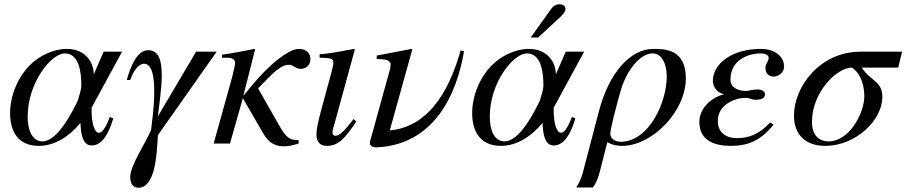

<svg xmlns="http://www.w3.org/2000/svg" viewBox="-20 -669 4225 895"><path d="M549 -428H463L417 -322C417 -381 376 -441 291 -441C229 -441 162 -409 118 -364C62 -307 27 -222 27 -141C27 -57 64 11 161 11C236 11 305 -35 355 -96C357 -35 369 9 407 9C455 9 486 -43 508 -117L492 -124C471 -69 455 -50 441 -50C419 -50 407 -101 407 -149V-167ZM359 -272C359 -245 347 -220 343 -201C316 -145 248 -10 178 -10C127 -10 109 -68 109 -125C109 -284 219 -420 282 -420C346 -420 359 -340 359 -272Z M990 -428H894L716 -127C721 -175 734 -255 734 -317C734 -387 721 -435 670 -435C620 -435 588 -360 571 -296H587C606 -351 633 -372 651 -372C689 -372 699 -312 699 -243C699 -167 687 -90 684 -62C654 6 587 103 587 156C587 189 602 206 625 206C704 206 711 52 716 -39Z M1115 -225 1169 -438 1166 -441C1116 -431 1065 -421 1015 -414V-400H1043C1057 -400 1076 -394 1076 -376C1076 -369 1071 -343 1062 -309L976 0H1052L1112 -211L1205 -51C1222 -21 1246 13 1303 13C1322 13 1345 9 1372 0V-16C1331 -16 1315 -25 1281 -85L1183 -257C1255 -332 1289 -367 1327 -367C1348 -367 1358 -348 1381 -348C1407 -348 1427 -365 1427 -394C1427 -419 1410 -441 1373 -441C1365 -441 1355 -439 1347 -436C1293 -414 1216 -352 1118 -226Z M1628 -114C1585 -57 1561 -36 1544 -36C1536 -36 1530 -41 1530 -51C1530 -65 1535 -78 1540 -95L1634 -438L1630 -441C1529 -422 1509 -419 1470 -416V-400C1524 -399 1534 -396 1534 -376C1534 -368 1530 -350 1525 -332L1477 -155C1462 -99 1455 -64 1455 -44C1455 -7 1471 11 1504 11C1554 11 1586 -19 1641 -103Z M2127 -434C2087 -291 2001 -80 1797 -61L1902 -439L1899 -441L1736 -410V-394C1779 -393 1801 -389 1801 -367C1801 -363 1800 -355 1799 -350L1707 -17C1705 -12 1704 -8 1704 -4C1704 11 1718 18 1732 18C2005 8 2110 -232 2143 -430Z M2454 -494H2488L2576 -575C2599 -596 2616 -612 2616 -627C2616 -642 2602 -649 2591 -649C2570 -649 2559 -641 2548 -626ZM2703 -428H2617L2571 -322C2571 -381 2530 -441 2445 -441C2383 -441 2316 -409 2272 -364C2216 -307 2181 -222 2181 -141C2181 -57 2218 11 2315 11C2390 11 2459 -35 2509 -96C2511 -35 2523 9 2561 9C2609 9 2640 -43 2662 -117L2646 -124C2625 -69 2609 -50 2595 -50C2573 -50 2561 -101 2561 -149V-167ZM2513 -272C2513 -245 2501 -220 2497 -201C2470 -145 2402 -10 2332 -10C2281 -10 2263 -68 2263 -125C2263 -284 2373 -420 2436 -420C2500 -420 2513 -340 2513 -272Z M2697 135C2690 161 2680 184 2666 205H2744C2759 184 2769 159 2775 135L2811 -6C2834 7 2856 11 2879 11C3021 11 3177 -150 3177 -304C3177 -441 3078 -441 3025 -441C2918 -441 2818 -328 2772 -151ZM3088 -312C3088 -194 3007 -10 2874 -8C2846 -8 2825 -24 2825 -45C2825 -70 2853 -174 2871 -239C2901 -346 2966 -420 3022 -420C3065 -420 3088 -371 3088 -312Z M3570 -98C3517 -41 3468 -25 3415 -25C3372 -25 3326 -45 3326 -106C3326 -182 3408 -213 3455 -213C3476 -213 3483 -204 3501 -204C3534 -204 3546 -213 3546 -231C3546 -243 3530 -252 3512 -252C3487 -252 3469 -245 3459 -245C3416 -245 3385 -263 3385 -298C3385 -390 3468 -420 3526 -420C3549 -420 3563 -411 3563 -400C3563 -381 3548 -372 3548 -352C3548 -328 3563 -312 3587 -312C3606 -312 3635 -329 3635 -358C3635 -406 3592 -441 3527 -441C3389 -441 3304 -370 3303 -294C3303 -264 3322 -236 3356 -230C3291 -213 3240 -162 3240 -100C3240 -48 3267 11 3387 11C3462 11 3525 -11 3586 -88Z M4185 -428H3991C3802 -428 3681 -265 3681 -130C3681 -43 3733 11 3827 11C3967 11 4093 -107 4093 -217C4093 -292 4037 -291 3997 -354H4167ZM4009 -221C4009 -141 3939 -10 3843 -10C3796 -10 3765 -40 3765 -100C3765 -241 3882 -354 3951 -354C3983 -335 4009 -285 4009 -221Z"/></svg>

Font: XITS
Style: Italic
Weight: 400
Italic angle: -16.33°
Designer: MicroPress Inc., with final additions and corrections provided by Coen Hoffman, Elsevier (retired)
Version: Version 1.107